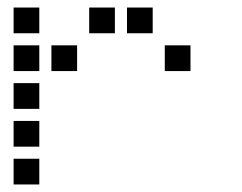

<svg xmlns="http://www.w3.org/2000/svg" viewBox="-20 -504 640 508"><path d="M17 -484Q16 -484 16 -484Q16 -484 16 -483V-417Q16 -416 16 -416Q16 -416 17 -416H83Q84 -416 84 -416Q84 -416 84 -417V-483Q84 -484 84 -484Q84 -484 83 -484ZM217 -484Q216 -484 216 -484Q216 -484 216 -483V-417Q216 -416 216 -416Q216 -416 217 -416H283Q284 -416 284 -416Q284 -416 284 -417V-483Q284 -484 284 -484Q284 -484 283 -484ZM317 -484Q316 -484 316 -484Q316 -484 316 -483V-417Q316 -416 316 -416Q316 -416 317 -416H383Q384 -416 384 -416Q384 -416 384 -417V-483Q384 -484 384 -484Q384 -484 383 -484ZM17 -384Q16 -384 16 -384Q16 -384 16 -383V-317Q16 -316 16 -316Q16 -316 17 -316H83Q84 -316 84 -316Q84 -316 84 -317V-383Q84 -384 84 -384Q84 -384 83 -384ZM117 -384Q116 -384 116 -384Q116 -384 116 -383V-317Q116 -316 116 -316Q116 -316 117 -316H183Q184 -316 184 -316Q184 -316 184 -317V-383Q184 -384 184 -384Q184 -384 183 -384ZM417 -384Q416 -384 416 -384Q416 -384 416 -383V-317Q416 -316 416 -316Q416 -316 417 -316H483Q484 -316 484 -316Q484 -316 484 -317V-383Q484 -384 484 -384Q484 -384 483 -384ZM17 -284Q16 -284 16 -284Q16 -284 16 -283V-217Q16 -216 16 -216Q16 -216 17 -216H83Q84 -216 84 -216Q84 -216 84 -217V-283Q84 -284 84 -284Q84 -284 83 -284ZM17 -184Q16 -184 16 -184Q16 -184 16 -183V-117Q16 -116 16 -116Q16 -116 17 -116H83Q84 -116 84 -116Q84 -116 84 -117V-183Q84 -184 84 -184Q84 -184 83 -184ZM17 -84Q16 -84 16 -84Q16 -84 16 -83V-17Q16 -16 16 -16Q16 -16 17 -16H83Q84 -16 84 -16Q84 -16 84 -17V-83Q84 -84 84 -84Q84 -84 83 -84Z"/></svg>

Font: Doto Black SemiBold
Style: Regular
Weight: 600
Monospace: yes
Version: Version 1.000